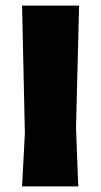

<svg xmlns="http://www.w3.org/2000/svg" viewBox="-20 -667 361 687"><path d="M263 -647 252 -210 260 0H59L69 -190L59 -647Z"/></svg>

Font: Alegreya Sans SC Black
Style: Regular
Weight: 900
Designer: Juan Pablo del Peral
Foundry: Huerta Tipografica
Version: Version 2.007